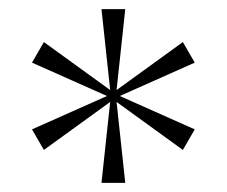

<svg xmlns="http://www.w3.org/2000/svg" viewBox="-20 -760 496 420"><path d="M380 -432 235 -537 254 -360H202L221 -537L76 -432L50 -477L214 -550L50 -623L76 -668L221 -563L202 -740H254L235 -563L380 -668L406 -623L242 -550L406 -477Z"/></svg>

Font: Aboreto
Style: Regular
Weight: 400
Designer: Dominik Jáger
Foundry: Dominik Jáger
Version: Version 1.001; ttfautohint (v1.8.4.7-5d5b)